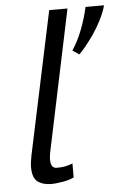

<svg xmlns="http://www.w3.org/2000/svg" viewBox="-52 -738 509 785"><g transform="rotate(-5 202.5 -345.5)"><path d="M133 -119Q130 -102 130 -91Q130 -72 136.5 -63.5Q143 -55 154 -55Q174 -55 187.5 -57.5Q201 -60 220 -67V-10Q211 -5 199 -1.5Q187 2 174.5 4Q162 6 149.5 7.5Q137 9 127 9Q92 9 71 -7Q50 -23 50 -66Q50 -86 56 -115L180 -700H255ZM405 -700Q397 -671 381.5 -640.5Q366 -610 348 -584Q330 -558 313.5 -538Q297 -518 287 -509L260 -527Q284 -563 301.5 -608.5Q319 -654 329 -700Z"/></g></svg>

Font: PT Sans
Style: Italic
Weight: 400
Italic angle: -12°
Designer: A.Korolkova, O.Umpeleva, V.Yefimov
Foundry: ParaType Ltd
Version: Version 2.003W OFL